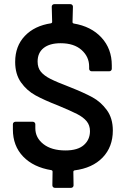

<svg xmlns="http://www.w3.org/2000/svg" viewBox="-20 -816 607 924"><path d="M523 -188Q523 -109 474 -58Q425 -7 338 4Q333 6 333 10L334 76Q334 81 330.5 84.5Q327 88 322 88H244Q239 88 235.5 84.5Q232 81 232 76L233 9Q233 5 228 3Q141 -11 91.5 -62.5Q42 -114 42 -193V-218Q42 -223 45.5 -226.5Q49 -230 54 -230H138Q143 -230 146.5 -226.5Q150 -223 150 -218V-199Q150 -153 189 -122.5Q228 -92 295 -92Q354 -92 383.5 -118Q413 -144 413 -185Q413 -213 397 -232.5Q381 -252 350.5 -267.5Q320 -283 260 -308Q193 -334 151 -357Q109 -380 81 -419.5Q53 -459 53 -518Q53 -594 99.5 -643Q146 -692 226 -704Q231 -706 231 -710L229 -784Q229 -789 232.5 -792.5Q236 -796 241 -796H319Q324 -796 327.5 -792.5Q331 -789 331 -784L329 -709Q329 -705 334 -703Q419 -689 468.5 -635Q518 -581 518 -502V-485Q518 -480 514.5 -476.5Q511 -473 506 -473H421Q416 -473 412.5 -476.5Q409 -480 409 -485V-496Q409 -543 372.5 -575.5Q336 -608 272 -608Q219 -608 190 -585Q161 -562 161 -520Q161 -490 176.5 -471Q192 -452 222.5 -436.5Q253 -421 316 -397Q384 -370 424.5 -348Q465 -326 494 -286.5Q523 -247 523 -188Z"/></svg>

Font: LinhAnh SemBd
Style: Regular
Weight: 600
Monospace: yes
Designer: Jeremy Tribby
Foundry: Tribby Type
Version: Version 1.408